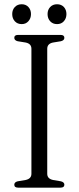

<svg xmlns="http://www.w3.org/2000/svg" viewBox="-20 -860 360 880"><path d="M196.5 -63.5Q196.5 -40.5 223.5 -35L259 -29Q275 -25 275 -13.5Q275 0 257.5 0H63Q45.5 0 45.5 -13.5Q45.5 -25 61 -29L97 -35Q124 -40.5 124 -63.5V-636.5Q124 -659.5 98 -665L61 -671Q45.5 -675 45.5 -686.5Q45.5 -700 63 -700H257.5Q275 -700 275 -686.5Q275 -675 259 -671L222.5 -665Q196.5 -659.5 196.5 -636.5ZM79.5 -749.5Q60 -749.5 48 -762.5Q36 -775.5 36 -795.5Q36 -815 48 -827.8Q60 -840.5 79.5 -840.5Q98.5 -840.5 110.2 -827.8Q122 -815 122 -795.5Q122 -776 110.2 -762.8Q98.5 -749.5 79.5 -749.5ZM241.5 -749.5Q222 -749.5 210 -762.5Q198 -775.5 198 -795.5Q198 -815 210 -827.8Q222 -840.5 241.5 -840.5Q261 -840.5 272.8 -827.8Q284.5 -815 284.5 -795.5Q284.5 -776 272.8 -762.8Q261 -749.5 241.5 -749.5Z"/></svg>

Font: Fraunces 72pt Soft Light
Style: Regular
Weight: 300
Version: Version 1.000;[b76b70a41]